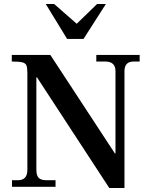

<svg xmlns="http://www.w3.org/2000/svg" viewBox="-20 -935 759 961"><path d="M527 6 165 -548H162V-85Q162 -57 173.5 -45Q185 -33 212 -33H258V0H40V-33H70Q117 -33 117 -85V-570Q117 -595 112.5 -607Q108 -619 91.5 -623Q75 -627 39 -627V-660H232L555 -167H558V-579Q558 -627 507 -627H462V-660H679V-627H649Q603 -627 603 -579V6ZM316 -740 209 -915H251L364 -816L466 -915H510L398 -740Z"/></svg>

Font: Frank Ruhl Libre Medium
Style: Regular
Weight: 500
Designer: Yanek Iontef
Foundry: Fontef
Version: Version 6.004